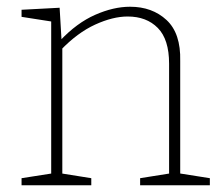

<svg xmlns="http://www.w3.org/2000/svg" viewBox="-20 -550 665 570"><path d="M44 0V-21L140 -36L132 -27V-494L140 -485L44 -500V-521L157 -527L163 -426L158 -429Q208 -482 262.5 -506Q317 -530 366 -530Q432 -530 474.5 -490.5Q517 -451 515 -369V-27L508 -36L603 -21V0H396V-21L490 -36L482 -27V-361Q482 -433 448.5 -467Q415 -501 359 -501Q315 -501 262.5 -477Q210 -453 160 -401L165 -413V-27L157 -36L251 -21V0Z"/></svg>

Font: Bitter Thin ExtraLight
Style: Regular
Weight: 250
Version: Version 2.002